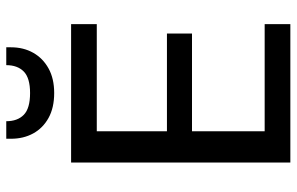

<svg xmlns="http://www.w3.org/2000/svg" viewBox="-187 -760 947 613"><g transform="rotate(-90 286.5 -453.5)"><path d="M74 0V-700H516V-618H174V-394H486V-314H174V-82H516V0ZM296 -754Q249 -754 216.5 -772Q184 -790 167 -821Q150 -852 150 -892V-907H206Q206 -871 226.5 -851Q247 -831 296 -831Q344 -831 364.5 -851Q385 -871 385 -907H442V-892Q442 -852 424.5 -821Q407 -790 374.5 -772Q342 -754 296 -754Z"/></g></svg>

Font: DM Sans 12pt Medium
Style: Regular
Weight: 500
Version: Version 4.004;gftools[0.9.30]